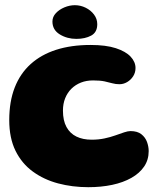

<svg xmlns="http://www.w3.org/2000/svg" viewBox="-20 -702 656 758"><path d="M328.5 37Q265.5 37 209.2 22Q153 7 109.5 -24.8Q66 -56.5 41.2 -106.8Q16.5 -157 16.5 -228Q16.5 -301 38 -356.2Q59.5 -411.5 101 -449Q142.5 -486.5 202 -505.5Q261.5 -524.5 337.5 -524.5Q398 -524.5 437.2 -511.8Q476.5 -499 495.8 -478.2Q515 -457.5 515 -433.5Q515 -415.5 505.8 -401Q496.5 -386.5 482 -378Q467.5 -369.5 451.5 -369.5Q437 -369.5 423.5 -373.2Q410 -377 392.5 -380.8Q375 -384.5 347.5 -384.5Q321 -384.5 299.5 -376Q278 -367.5 262 -351.8Q246 -336 237.2 -314Q228.5 -292 228.5 -265.5Q228.5 -226 242.5 -200.5Q256.5 -175 281.8 -162.8Q307 -150.5 342 -150.5Q369 -150.5 392.5 -155.5Q416 -160.5 435.5 -167.5Q455 -174.5 470 -179.5Q485 -184.5 495 -184.5Q522.5 -184.5 538.2 -172Q554 -159.5 560.5 -141.2Q567 -123 567 -105.5Q567 -71 549 -44.5Q531 -18 498.8 0.2Q466.5 18.5 423 27.8Q379.5 37 328.5 37ZM281.5 -548.5Q245 -548.5 216 -566.2Q187 -584 187 -617Q187 -635.5 200.5 -650Q214 -664.5 234.5 -673Q255 -681.5 275.5 -681.5Q298 -681.5 318.2 -671.5Q338.5 -661.5 351.2 -644.5Q364 -627.5 364 -606.5Q364 -574.5 340 -561.5Q316 -548.5 281.5 -548.5Z"/></svg>

Font: Gluten
Style: Bold
Weight: 700
Designer: Tyler Finck
Foundry: Etcetera Type Company
Version: Version 1.204